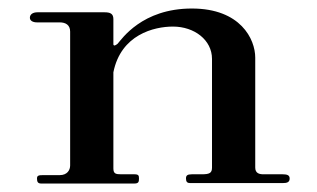

<svg xmlns="http://www.w3.org/2000/svg" viewBox="-20 -433 749 453"><path d="M77.2 0H297C306.9 0 307.9 -4 307.9 -11.9C307.9 -18.8 306.9 -21.8 297 -21.8H266.3C253.5 -21.8 247.5 -22.8 247.5 -35.6V-262.4C265.3 -351.5 343.6 -370.3 388.1 -370.3C438.6 -370.3 480.2 -338.6 480.2 -294.1V-37.6C480.2 -24.8 474.3 -21.8 456.4 -21.8H432.7C421.8 -21.8 418.8 -18.8 418.8 -11.9C418.8 -4 421.8 -1 428.7 -1H646.5C657.4 -1 663.4 -3 663.4 -11.9C663.4 -19.8 657.4 -21.8 646.5 -21.8H601C591.1 -21.8 582.2 -24.8 582.2 -37.6V-297C582.2 -340.6 547.5 -412.9 432.7 -412.9C314.9 -412.9 267.3 -340.6 257.4 -329.7C251.5 -324.8 248.5 -324.8 247.5 -327.7V-388.1C247.5 -401 239.6 -404 226.7 -404H68.3C57.4 -404 50.5 -399 50.5 -391.1C50.5 -384.2 57.4 -380.2 67.3 -380.2H120.8C134.7 -380.2 145.5 -374.3 145.5 -358.4V-42.6C145.5 -31.7 138.6 -19.8 120.8 -19.8H81.2C71.3 -19.8 67.3 -18.8 67.3 -11.9C67.3 -4 69.3 0 77.2 0Z"/></svg>

Font: Biblismive
Style: Regular
Weight: 400
Designer: Susan Drake
Foundry: Susan Drake
Version: Version 1.0; ttfautohint (v1.8.4.7-5d5b)